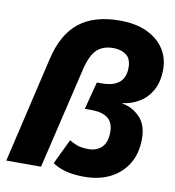

<svg xmlns="http://www.w3.org/2000/svg" viewBox="-81 -788 796 871"><g transform="rotate(10 316.5 -352.0)"><path d="M365 11Q314 11 277.5 1Q241 -9 218 -26L273 -141Q287 -132 307.5 -124Q328 -116 362 -116Q400 -116 423 -139Q446 -162 446 -209Q446 -253 420 -273Q394 -293 344 -293H314L347 -420H369Q477 -420 477 -511Q477 -552 453.5 -569.5Q430 -587 394 -587Q346 -587 318 -560Q290 -533 274 -465L164 0H4L118 -488Q145 -605 214.5 -660Q284 -715 402 -715Q475 -715 526.5 -691Q578 -667 605.5 -625.5Q633 -584 633 -531Q633 -474 611.5 -435Q590 -396 554.5 -374.5Q519 -353 478 -348V-346Q523 -339 558 -304Q593 -269 593 -204Q593 -136 563.5 -88Q534 -40 483 -14.5Q432 11 365 11Z"/></g></svg>

Font: Prodigy Sans
Style: Bold Italic
Weight: 700
Italic angle: -13°
Designer: Wei Huang
Foundry: Wei Huang
Version: Version 1.003; ttfautohint (v1.8.3)